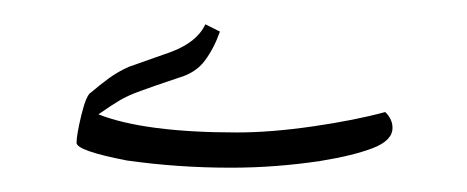

<svg xmlns="http://www.w3.org/2000/svg" viewBox="-20 -147 384 158"><path d="M170 -9Q148 -9 126.5 -10.5Q105 -12 84 -15Q43 -23 43 -29.5Q43 -36 47 -52.5Q51 -69 55 -71Q62 -77 69.5 -82.5Q77 -88 86 -92L120 -104Q142 -112 149 -127L161 -121Q156 -107 148.5 -97Q141 -87 127 -83Q106 -76 95.5 -72.1Q85 -68.3 78.5 -64.4Q72 -60.6 61 -52.9Q99 -38 175 -38Q203 -38 237.5 -43Q272 -48 297 -54.8Q303 -49 303 -41.8Q303 -31.4 287 -25.2Q271 -19 244 -14.6Q207 -9 170 -9Z"/></svg>

Font: Noto Naskh Arabic
Style: Regular
Weight: 400
Designer: Monotype Design Team, David Williams, Mohamad Dakak and Nizar Qandah
Foundry: Monotype Imaging Inc.
Version: Version 2.013